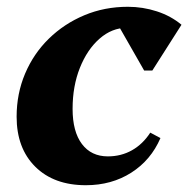

<svg xmlns="http://www.w3.org/2000/svg" viewBox="-20 -531 555 566"><path d="M233 15Q139 15 84 -39.5Q29 -94 29 -187Q29 -255 54 -314Q79 -373 124 -417Q169 -461 228.5 -486Q288 -511 357 -511Q401 -511 442.5 -497.5Q484 -484 515 -458L429 -323H405L317 -477H446V-402Q440 -416 422.5 -426.5Q405 -437 386.5 -443Q368 -449 354 -449Q310 -449 273.5 -417Q237 -385 215.5 -331Q194 -277 194 -210Q194 -143 221.5 -106.5Q249 -70 298 -70Q337 -70 369 -88Q401 -106 423 -140L453 -124Q425 -59 367 -22Q309 15 233 15Z"/></svg>

Font: Platypi Light
Style: Bold Italic
Weight: 700
Italic angle: -13°
Version: Version 1.200